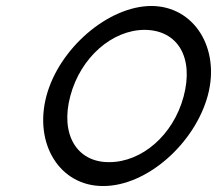

<svg xmlns="http://www.w3.org/2000/svg" viewBox="-20 -603 727 643"><path d="M135.6 -282C92.7 -122 179.6 20 324.6 20C325.1 20 325.7 20 326.2 20C472.6 20 633 -123.2 676.1 -283.9C718.2 -441.1 630.6 -583 486.2 -583C341.9 -582 178.2 -441 135.6 -282ZM215.6 -282C250.1 -411 355.8 -503 464.8 -503C575.8 -502 629.9 -410.1 594.9 -279.6C560.2 -149.9 454.4 -60 346.1 -60C345.5 -60 344.9 -60 344.3 -60C237.2 -60 180.9 -152.7 215.6 -282Z"/></svg>

Font: Nordica Advanced
Style: RegularObl
Weight: 300
Version: Version 1.07